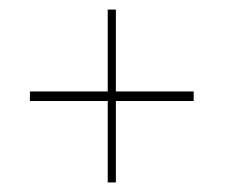

<svg xmlns="http://www.w3.org/2000/svg" viewBox="-20 -561 487 401"><path d="M222 -350V-190V-180H205V-190V-350H52.5H42.5V-370H52.5H205V-531V-541H222V-531V-370H374.5H384.5V-350H374.5Z"/></svg>

Font: Nordica Plus
Style: NordicaClassicUltraLightCond
Weight: 300
Version: Version 1.01